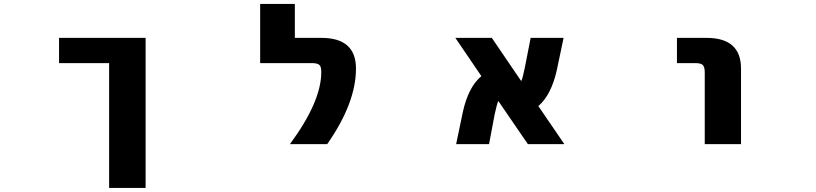

<svg xmlns="http://www.w3.org/2000/svg" viewBox="-20 -712 4040 951"><path d="M701.2 -524.4V218.8H520.5V-399.4H272.5V-524.4Z M1416 2Q1572.3 -210 1571.3 -356.4Q1571.3 -381.8 1561.5 -390.6Q1551.8 -399.4 1525.4 -399.4H1268.6V-692.4H1440.4V-524.4H1572.3Q1743.2 -524.4 1743.2 -372.1Q1743.2 -202.1 1600.6 2Z M2775.4 2H2594.7L2448.2 -211.9Q2442.4 -201.2 2430.7 -148.4L2402.3 2H2239.3L2272.5 -157.2Q2299.8 -281.2 2364.3 -335L2235.4 -524.4H2416L2561.5 -310.5Q2568.4 -321.3 2579.1 -375L2608.4 -524.4H2771.5L2738.3 -366.2Q2710.9 -242.2 2646.5 -186.5Z M3333 -399.4V-524.4H3479.5Q3650.4 -524.4 3650.4 -372.1V2H3470.7V-353.5Q3470.7 -380.9 3460.9 -390.1Q3451.2 -399.4 3423.8 -399.4Z"/></svg>

Font: GenEi Gothic M Heavy
Style: Regular
Weight: 800
Designer: o_tamon (Modified); [Source Han Sans]
Ryoko NISHIZUKA  (kana & ideographs); Paul D. Hunt (Latin, Greek & Cyrillic); Wenl
Version: Version 1.1a;Original Version 1.004